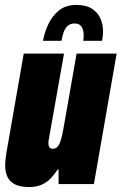

<svg xmlns="http://www.w3.org/2000/svg" viewBox="-20 -745 492 777"><path d="M99 12Q63 12 41.5 1.5Q20 -9 10.5 -28.5Q1 -48 1 -76Q1 -88 2.5 -101Q4 -114 6 -127L76 -528H239L177 -178Q176 -174 176 -171Q176 -168 176 -165Q176 -159 177.5 -154Q179 -149 183 -146Q187 -143 193 -143Q204 -143 211 -149.5Q218 -156 222.5 -167.5Q227 -179 230.5 -194Q234 -209 237 -226L290 -528H452L360 0H217V-59H213Q199 -37 183 -21Q167 -5 146 3.5Q125 12 99 12ZM289 -725Q329 -725 352.5 -709.5Q376 -694 386.5 -670Q397 -646 397 -618Q397 -608 396 -599Q395 -590 393 -580H317Q320 -601 317.5 -616.5Q315 -632 306.5 -641Q298 -650 282 -650Q264 -650 253.5 -640Q243 -630 237.5 -614.5Q232 -599 229 -580H154Q160 -614 175.5 -647Q191 -680 218.5 -702.5Q246 -725 289 -725Z"/></svg>

Font: Archivo ExtraCondensed Black
Style: Italic
Weight: 900
Width: 2
Italic angle: -10°
Designer: Hector Gatti
Foundry: Omnibus-Type
Version: Version 2.001